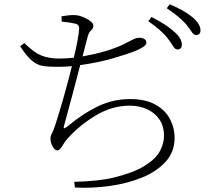

<svg xmlns="http://www.w3.org/2000/svg" viewBox="-20 -841 1040 905"><path d="M770 -661Q740 -699 679 -741L694 -761Q767 -724 800 -692Q837 -662 837 -630Q837 -608 816 -608Q805 -608 795.5 -624Q786 -640 770 -661ZM857 -727Q824 -764 766 -802L780 -821Q852 -790 887 -760Q925 -728 925 -698Q925 -676 904 -676Q893 -676 883 -691.5Q873 -707 857 -727ZM271 -739 270 -764Q301 -770 329 -770Q356 -770 388 -753Q420 -736 420 -720Q420 -707 410 -698.5Q400 -690 394 -671L369 -575Q486 -596 560 -631Q587 -645 605 -654Q623 -663 637 -663Q651 -663 660.5 -657Q670 -651 670 -639Q670 -629 651.5 -617.5Q633 -606 608 -597Q577 -585 510 -565.5Q443 -546 358 -534Q320 -387 285 -260Q281 -247 280.5 -241Q280 -235 285 -237Q290 -239 303 -249Q371 -306 442 -340Q513 -374 593 -374Q665 -374 711.5 -348.5Q758 -323 780.5 -281Q803 -239 803 -190Q803 -125 760.5 -78.5Q718 -32 649 -4Q580 24 498 35.5Q416 47 333 43L330 16Q447 13 516 -4Q610 -27 662 -59.5Q714 -92 733.5 -128.5Q753 -165 753 -200Q753 -248 730 -280Q707 -312 670.5 -327.5Q634 -343 592 -343Q508 -343 430 -296Q352 -249 295 -184Q285 -172 273 -152Q261 -132 250 -132Q239 -132 228.5 -150Q218 -168 218 -187Q218 -200 223.5 -209.5Q229 -219 239 -247Q281 -377 319 -529Q284 -526 248 -526Q207 -526 180.5 -530.5Q154 -535 130 -555.5Q106 -576 75 -623L95 -638Q139 -594 174.5 -579.5Q210 -565 259 -565Q292 -565 328 -569Q350 -661 353 -704Q355 -727 332 -730Q308 -736 271 -739Z"/></svg>

Font: Minh Nguyen ExtraLight
Style: Regular
Weight: 250
Designer: Ryoko NISHIZUKA 西塚涼子 (kana & ideographs); Frank Grießhammer (Latin, Greek & Cyrillic); Wenlong ZHANG 张文龙 (bopomofo); San
Foundry: Adobe
Version: Version 1.100;July 7, 2023;FontCreator 14.0.0.2814 64-bit